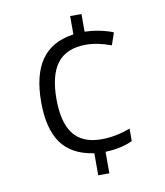

<svg xmlns="http://www.w3.org/2000/svg" viewBox="-81 -784 735 854"><g transform="rotate(-10 286.0 -357.5)"><path d="M466.8 -178.2C422.9 -161.1 379.4 -152.8 335.9 -152.8C279.3 -152.8 237.3 -170.4 210 -205.1C183.1 -239.7 169.4 -292 169.4 -362.8C169.4 -435.1 183.1 -489.3 210.4 -524.9C238.3 -561 281.7 -579.1 339.8 -579.1C374.5 -579.1 411.6 -571.8 453.6 -556.2L472.7 -611.3C458.5 -617.7 441.4 -623 421.9 -627.4C398.9 -632.8 375.5 -635.7 351.6 -636.7L344.7 -637.2V-644V-716.8H293.5V-640.1V-633.8L287.1 -632.8C162.1 -613.3 100.1 -524.9 100.1 -361.8C100.1 -282.2 115.2 -220.7 146 -177.2C176.3 -134.8 223.1 -108.4 287.1 -98.1L293.5 -97.2V-90.8V2.4H343.8V-87.9V-94.7L350.6 -95.2C396 -97.2 434.1 -106 466.8 -121.6Z"/></g></svg>

Font: Sahel Light
Style: Regular
Weight: 300
Foundry: Saber Rastikerdar (saber.rastikerdar@gmail.com)
Version: Version 3.4.0